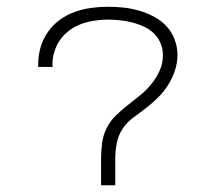

<svg xmlns="http://www.w3.org/2000/svg" viewBox="-20 -548 640 568"><path d="M279 0V-78Q279 -101 282 -124.5Q285 -148 295.5 -169Q306 -190 323 -206.5Q340 -223 358.5 -237.5Q377 -252 395 -266.5Q413 -281 428 -299.5Q443 -318 452.5 -339.5Q462 -361 462 -385Q462 -403 455 -420Q448 -437 435 -449.5Q422 -462 405.5 -469.5Q389 -477 371.5 -481.5Q354 -486 335.5 -488Q317 -490 299 -490Q280 -490 260 -487Q240 -484 221.5 -477.5Q203 -471 186.5 -459Q170 -447 158.5 -431Q147 -415 141 -395.5Q135 -376 135 -357Q135 -355 135.5 -353Q136 -351 136 -350H93V-358Q93 -384 100 -408Q107 -432 121.5 -453Q136 -474 156.5 -489Q177 -504 200.5 -512.5Q224 -521 249 -524.5Q274 -528 299 -528Q323 -528 346 -525.5Q369 -523 391.5 -516.5Q414 -510 435 -499Q456 -488 472 -471Q488 -454 496.5 -431.5Q505 -409 505 -386Q505 -362 497.5 -339.5Q490 -317 477.5 -297Q465 -277 448.5 -260.5Q432 -244 413.5 -229.5Q395 -215 375.5 -201Q356 -187 343 -167.5Q330 -148 325.5 -124.5Q321 -101 321 -78V0Z"/></svg>

Font: Iosevka Aile Extralight
Style: Regular
Weight: 200
Designer: Belleve Invis
Foundry: Belleve Invis
Version: Version 31.1.0; ttfautohint (v1.8.4)